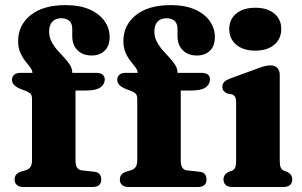

<svg xmlns="http://www.w3.org/2000/svg" viewBox="-20 -748 1210 768"><path d="M282 -106Q282 -88 288 -78Q294 -68 307.5 -66.5L357 -61Q372 -59.5 378.5 -51Q385 -42.5 385 -30Q385 0 350 0H73Q57 0 47.8 -7.8Q38.5 -15.5 38.5 -29Q38.5 -42.5 45 -50Q51.5 -57.5 65.5 -62L81.5 -66.5Q95 -70.5 101.5 -79.8Q108 -89 108 -106.5V-354Q108 -365 102.8 -371.8Q97.5 -378.5 81.5 -385L62.5 -392Q43.5 -400 35.8 -408.8Q28 -417.5 28 -429Q28 -441 36.5 -448.8Q45 -456.5 61 -456.5H149.5L109.5 -437.5V-457Q109.5 -467 100.8 -478.5Q92 -490 80.8 -504.2Q69.5 -518.5 61 -538Q52.5 -557.5 52.5 -584Q52.5 -647 102.2 -687.2Q152 -727.5 242 -727.5Q299.5 -727.5 338.8 -710Q378 -692.5 398.2 -663.5Q418.5 -634.5 418.5 -600.5Q418.5 -564 398.5 -545Q378.5 -526 347 -526Q311.5 -526 290.2 -547Q269 -568 269 -603.5V-632.5Q269 -654 257.2 -664.5Q245.5 -675 225 -675Q201.5 -675 189 -661Q176.5 -647 176.5 -621.5Q176.5 -600 186 -581.8Q195.5 -563.5 209.2 -547.8Q223 -532 236.8 -517.5Q250.5 -503 259.8 -488.2Q269 -473.5 269 -457.5V-428L246 -456.5H366Q381.5 -456.5 390.2 -449.8Q399 -443 399 -430Q399 -411 381.8 -398.5Q364.5 -386 325 -386H282ZM703 -106Q703 -88 709 -78Q715 -68 728.5 -66.5L778 -61Q793 -59.5 799.5 -51Q806 -42.5 806 -30Q806 0 771 0H494Q478 0 468.8 -7.8Q459.5 -15.5 459.5 -29Q459.5 -42.5 466 -50Q472.5 -57.5 486.5 -62L502.5 -66.5Q516 -70.5 522.5 -79.8Q529 -89 529 -106.5V-354Q529 -365 523.8 -371.8Q518.5 -378.5 502.5 -385L483.5 -392Q464.5 -400 456.8 -408.8Q449 -417.5 449 -429Q449 -441 457.5 -448.8Q466 -456.5 482 -456.5H570.5L530.5 -437.5V-457Q530.5 -467 521.8 -478.5Q513 -490 501.8 -504.2Q490.5 -518.5 482 -538Q473.5 -557.5 473.5 -584Q473.5 -647 523.2 -687.2Q573 -727.5 663 -727.5Q720.5 -727.5 759.8 -710Q799 -692.5 819.2 -663.5Q839.5 -634.5 839.5 -600.5Q839.5 -564 819.5 -545Q799.5 -526 768 -526Q732.5 -526 711.2 -547Q690 -568 690 -603.5V-632.5Q690 -654 678.2 -664.5Q666.5 -675 646 -675Q622.5 -675 610 -661Q597.5 -647 597.5 -621.5Q597.5 -600 607 -581.8Q616.5 -563.5 630.2 -547.8Q644 -532 657.8 -517.5Q671.5 -503 680.8 -488.2Q690 -473.5 690 -457.5V-428L667 -456.5H787Q802.5 -456.5 811.2 -449.8Q820 -443 820 -430Q820 -411 802.8 -398.5Q785.5 -386 746 -386H703ZM1099 -449V-106Q1099 -86 1103 -77.8Q1107 -69.5 1115 -65.5L1128 -61Q1138.5 -55.5 1143.8 -48Q1149 -40.5 1149 -30Q1149 -16 1140 -8Q1131 0 1113.5 0H909.5Q892 0 883 -8Q874 -16 874 -30Q874 -40.5 879.2 -48Q884.5 -55.5 895 -60.5L908.5 -65.5Q916.5 -69.5 920.5 -77.8Q924.5 -86 924.5 -106V-338Q924.5 -354.5 920 -361.2Q915.5 -368 906.5 -371L889.5 -374Q880 -378 874.8 -384.2Q869.5 -390.5 869.5 -400.5Q869.5 -412 876.2 -419.5Q883 -427 899.5 -433.5L1000.5 -470.5Q1022.5 -479 1036 -482.8Q1049.5 -486.5 1062 -486.5Q1080 -486.5 1089.5 -476Q1099 -465.5 1099 -449ZM1001 -545.5Q953.5 -545.5 925.2 -569Q897 -592.5 897 -632Q897 -671 925.2 -694Q953.5 -717 1001 -717Q1049 -717 1077 -694Q1105 -671 1105 -632Q1105 -592.5 1077 -569Q1049 -545.5 1001 -545.5Z"/></svg>

Font: Fraunces 28pt Soft Wonky
Style: Bold
Weight: 700
Version: Version 1.000;[b76b70a41]